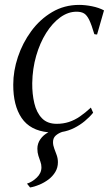

<svg xmlns="http://www.w3.org/2000/svg" viewBox="-20 -546 456 804"><path d="M93 223Q115 216 134.2 197.5Q153.5 179 153.5 154.5Q153.5 142.5 149.2 131Q145 119.5 140.8 106.2Q136.5 93 136.5 76.5Q136.5 55 149 37Q161.5 19 182.5 8Q106 0.5 70.5 -52Q35 -104.5 35.5 -192Q35.5 -249 55 -307.5Q74.5 -366 110.8 -415.5Q147 -465 198 -495.2Q249 -525.5 311.5 -525.5Q336.5 -525.5 365.2 -519.8Q394 -514 415.5 -502.5L386.5 -401.5Q383.5 -401.5 380.5 -402Q377.5 -402.5 375 -403Q363.5 -442 353.8 -462.2Q344 -482.5 332 -489.8Q320 -497 300.5 -497Q265 -497 232.2 -473.2Q199.5 -449.5 173.2 -407.8Q147 -366 131.5 -312.2Q116 -258.5 115 -198Q114.5 -152.5 123.8 -113.5Q133 -74.5 155.5 -51Q178 -27.5 217.5 -27.5Q244.5 -27.5 268.5 -35.2Q292.5 -43 315 -58.5Q337.5 -74 360.5 -95.5L370 -74Q355 -55.5 334.8 -38.8Q314.5 -22 290.5 -10Q266.5 2 240 6.5Q224 12 213 22Q202 32 202 49Q202 62.5 207.2 76Q212.5 89.5 217.5 103.8Q222.5 118 222.5 133.5Q222.5 156 211.5 174.2Q200.5 192.5 182.8 205.8Q165 219 144.8 227.5Q124.5 236 106 239Z"/></svg>

Font: Merriweather 120pt Light
Style: Italic
Weight: 300
Italic angle: -7.8°
Version: Version 2.101